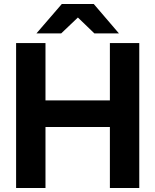

<svg xmlns="http://www.w3.org/2000/svg" viewBox="-20 -934 772 954"><path d="M526 0H672V-720H526V-435H206V-720H60V0H206V-303H526ZM161 -768H284L367 -847L449 -768H571L446 -914H287Z"/></svg>

Font: Aspekta 650
Style: Regular
Weight: 650
Designer: Ivo Dolenc
Version: Version 2.000